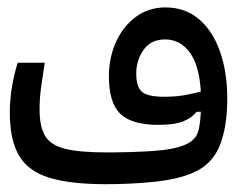

<svg xmlns="http://www.w3.org/2000/svg" viewBox="-20 -484 626 507"><path d="M259.8 2.4Q166 2.4 110.4 -14.6Q54.7 -31.7 30.3 -73Q5.9 -114.3 5.9 -187.5Q5.9 -224.1 12.7 -260.5Q19.5 -296.9 26.9 -318.4H98.1Q91.8 -278.3 88.1 -250.5Q84.5 -222.7 84.5 -194.8Q84.5 -149.4 99.4 -124.8Q114.3 -100.1 153.1 -90.8Q191.9 -81.5 263.2 -81.5Q322.8 -81.5 379.4 -85Q436 -88.4 467.3 -101.1Q489.7 -110.4 499 -126.7Q508.3 -143.1 510.3 -189L498.5 -188.5Q487.3 -173.3 464.4 -163.8Q441.4 -154.3 397.9 -154.3Q328.6 -154.3 298.1 -183.1Q267.6 -211.9 267.6 -282.7Q267.6 -331.5 286.1 -372.8Q304.7 -414.1 338.4 -439.2Q372.1 -464.4 417 -464.4Q468.8 -464.4 505.1 -433.6Q541.5 -402.8 560.8 -348.4Q580.1 -293.9 580.1 -223.6Q580.1 -148.4 560.1 -99.1Q540 -49.8 490.7 -28.3Q450.7 -10.7 389.9 -4.2Q329.1 2.4 259.8 2.4ZM510.3 -242.2Q506.3 -311.5 481 -345.7Q455.6 -379.9 416 -379.9Q378.9 -379.9 359.4 -352.8Q339.8 -325.7 339.8 -289.6Q339.8 -254.9 354.7 -241.7Q369.6 -228.5 414.1 -228.5Q442.9 -228.5 465.6 -232.4Q488.3 -236.3 510.3 -242.2Z"/></svg>

Font: Cascadia Code NF SemiLight
Style: Regular
Weight: 350
Monospace: yes
Designer: Aaron Bell
Foundry: Saja Typeworks
Version: Version 2404.023; ttfautohint (v1.8.4)